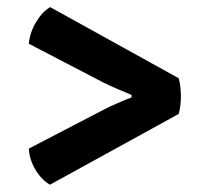

<svg xmlns="http://www.w3.org/2000/svg" viewBox="-20 -587 580 540"><path d="M120.5 -67.5Q96.5 -81.5 79.8 -109.5Q63 -137.5 61 -169L270.5 -278Q285.5 -286 310.8 -297Q336 -308 350 -313V-320Q336 -325.5 310.8 -336.5Q285.5 -347.5 270.5 -355L61 -464Q64 -495.5 81.2 -524.5Q98.5 -553.5 121 -567L482.5 -367Q488.5 -345.5 488.8 -317.5Q489 -289.5 482.5 -266.5Z"/></svg>

Font: Signika Light SemiBold
Style: Regular
Weight: 600
Version: Version 2.003;gftools[0.9.32]